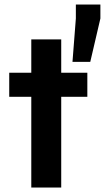

<svg xmlns="http://www.w3.org/2000/svg" viewBox="-20 -833 466 853"><path d="M119 0V-403H21V-510H119V-658H252V-510H368V-403H252V0ZM302 -558 317 -751V-813H426V-751L381 -558Z"/></svg>

Font: Saira Thin SemiBold
Style: Regular
Weight: 600
Version: Version 1.101